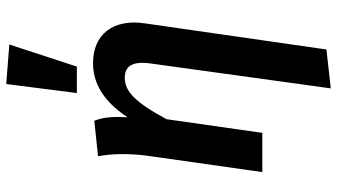

<svg xmlns="http://www.w3.org/2000/svg" viewBox="-253 -610 1083 617"><g transform="rotate(-90 288.5 -301.5)"><path d="M327 -823 298 -596H383L454 -813ZM313 220 438 206 522 -378C537 -479 487 -544 394 -544C334 -544 274 -515 220 -433C224 -493 217 -518 209 -540L95 -528C102 -489 105 -439 97 -373L44 0H170L214 -308C268 -408 303 -442 347 -442C381 -442 402 -422 393 -359Z"/></g></svg>

Font: Fira Sans Medium
Style: Italic
Weight: 500
Italic angle: -8°
Designer: bBox Type GmbH & Carrois Corporate GbR & Edenspiekermann AG
Foundry: bBox Type GmbH & Carrois Corporate GbR & Edenspiekermann AG
Version: Version 4.301;PS 004.301;hotconv 1.0.88;makeotf.lib2.5.64775